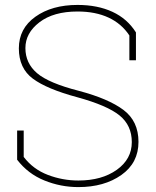

<svg xmlns="http://www.w3.org/2000/svg" viewBox="-20 -741 625 771"><path d="M525.9 -499H499.5V-598.6Q468.3 -646 415.8 -670.4Q363.3 -694.8 291.5 -694.8Q194.8 -694.8 138.4 -651.6Q82 -608.4 82 -547.9Q82 -487.3 128.7 -447.3Q175.3 -407.2 297.4 -376Q415.5 -344.7 475.8 -299.6Q536.1 -254.4 536.1 -171.4Q536.1 -86.9 467.3 -38.3Q398.4 10.3 294.9 10.3Q223.6 10.3 158 -16.4Q92.3 -43 48.8 -99.6V-216.8H75.2V-110.8Q113.3 -61 172.4 -38.6Q231.4 -16.1 294.9 -16.1Q388.7 -16.1 449 -59.1Q509.3 -102.1 509.3 -170.4Q509.3 -237.3 460.2 -277.3Q411.1 -317.4 290 -350.6Q168.5 -383.3 112.1 -425Q55.7 -466.8 55.7 -546.9Q55.7 -626.5 122.1 -673.8Q188.5 -721.2 291.5 -721.2Q371.6 -721.2 431.4 -693.6Q491.2 -666 525.9 -610.8Z"/></svg>

Font: TypoPRO Roboto Slab
Style: Thin
Weight: 250
Designer: Google
Version: Version 1.100263; 2013; ttfautohint (v0.94.20-1c74) -l 8 -r 